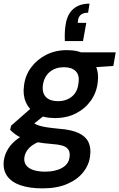

<svg xmlns="http://www.w3.org/2000/svg" viewBox="-52 -805 657 1057"><path d="M182 232Q111 232 61 215Q11 198 -13 163.5Q-37 129 -31 79Q-26 43 -5.5 11.5Q15 -20 51.5 -45.5Q88 -71 140 -91L187 -34Q133 -16 109 9Q85 34 82 63Q79 88 92.5 105.5Q106 123 133 131.5Q160 140 197 140Q253 140 290 119Q327 98 331 59Q336 28 317 10Q298 -8 236 -12Q184 -16 145.5 -23.5Q107 -31 80 -41Q53 -51 34.5 -64Q16 -77 4 -90L9 -113L131 -220L219 -191L77 -78L118 -138Q128 -131 138.5 -124.5Q149 -118 165 -113Q181 -108 207 -104Q233 -100 275 -96Q342 -91 381 -72.5Q420 -54 435 -22.5Q450 9 444 53Q439 101 407 142Q375 183 318.5 207.5Q262 232 182 232ZM250 -155Q189 -155 148.5 -178.5Q108 -202 90.5 -242Q73 -282 80 -332Q86 -388 118 -432Q150 -476 201 -502.5Q252 -529 316 -529Q379 -529 418.5 -505.5Q458 -482 475.5 -442Q493 -402 486 -352Q480 -296 448.5 -251.5Q417 -207 366.5 -181Q316 -155 250 -155ZM267 -248Q313 -248 344 -273.5Q375 -299 380 -347Q387 -391 365 -413Q343 -435 300 -435Q254 -435 222.5 -409.5Q191 -384 184 -336Q179 -292 201.5 -270Q224 -248 267 -248ZM385 -429 378 -517H585L572 -442ZM441 -785 433 -735Q409 -735 395.5 -725.5Q382 -716 378 -697L376 -679H423L405 -579H305Q304 -607 305 -629Q306 -651 310 -673Q319 -728 352.5 -756.5Q386 -785 441 -785Z"/></svg>

Font: DM Sans 11pt SemiBold
Style: Italic
Weight: 600
Italic angle: -10°
Version: Version 4.004;gftools[0.9.30]